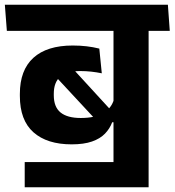

<svg xmlns="http://www.w3.org/2000/svg" viewBox="-44 -661 738 812"><path d="M436 24.5H60.5V131H584.5V-28H436ZM584.5 -568H436V0H584.5ZM405 -530.5H674L666 -641H397ZM-15 -530.5H612L604.5 -641H-23.5ZM174.5 -355.5 382.5 -131.5 436 -183 238 -399ZM40 -255Q40 -152.5 97.5 -101.5Q155 -50.5 259 -50.5Q310.5 -50.5 345 -62.5Q379.5 -74.5 400 -95.8Q420.5 -117 430.5 -144H445.5L438.5 -242.5Q428 -204 393.5 -183Q359 -162 297.5 -162Q241 -162 212.2 -185.2Q183.5 -208.5 183.5 -258V-264.5Q183.5 -313 210.8 -336.8Q238 -360.5 295 -360.5Q319.5 -360.5 342 -358Q364.5 -355.5 386.5 -351L376 -455.5Q350 -462 322.5 -465.2Q295 -468.5 263.5 -468.5Q154.5 -468.5 97.2 -416.5Q40 -364.5 40 -264Z"/></svg>

Font: Anek Devanagari Medium
Style: Bold
Weight: 700
Version: Version 1.003